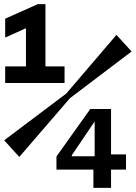

<svg xmlns="http://www.w3.org/2000/svg" viewBox="-20 -675 654 925"><path d="M430 142H252V79L415 -150H515V69H587V142H515V230H430ZM436 78V-90L326 73V78ZM614 -427 317 -202 73 81 0 1 299 -224 541 -507ZM291 -275H5V-355H105V-539L5 -494V-585L162 -655H199V-355H291Z"/></svg>

Font: Intel One Mono
Style: Bold
Weight: 700
Monospace: yes
Designer: Fred Shallcrass
Foundry: Frere-Jones Type LLC
Version: Version 1.400;hotconv 1.1.0;makeotfexe 2.6.0;FJTRelease1.4